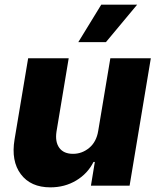

<svg xmlns="http://www.w3.org/2000/svg" viewBox="-20 -795 676 822"><path d="M400.6 -235.4 452.4 -545.5H625.7L534.8 0H369.3L386 -101.6H380.3Q355.1 -51.5 306.1 -22.2Q257.1 7.1 195.7 7.1Q111.5 7.1 69.2 -49.2Q27 -105.5 42.3 -197.8L100.5 -545.5H274.1L221.9 -231.9Q215.2 -187.5 234 -161.9Q252.8 -136.4 292.6 -136.4Q331.3 -136.4 362.2 -162.1Q393.1 -187.9 400.6 -235.4ZM315.3 -614.7 413.4 -774.9H567.1L433.6 -614.7Z"/></svg>

Font: Inter UI Extra Bold
Style: Italic
Weight: 800
Italic angle: 9.39999°
Designer: Rasmus Andersson
Foundry: rsms
Version: 3.2;8d6f07862